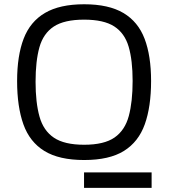

<svg xmlns="http://www.w3.org/2000/svg" viewBox="-20 -739 799 909"><path d="M378.4 18.6Q259.8 18.6 190.2 -24.2Q120.6 -66.9 90.8 -150.4Q61 -233.9 61 -355Q61 -475.1 92 -555.9Q123 -636.7 192.9 -677.7Q262.7 -718.8 378.4 -718.8Q494.6 -718.8 564.2 -677.5Q633.8 -636.2 664.6 -555.4Q695.3 -474.6 695.3 -355.5Q695.3 -233.9 665.5 -150.6Q635.7 -67.4 566.7 -24.4Q497.6 18.6 378.4 18.6ZM378.4 -53.7Q473.1 -53.7 522.5 -88.1Q571.8 -122.6 589.8 -189.9Q607.9 -257.3 607.9 -356Q607.9 -453.6 589.1 -517.8Q570.3 -582 520.8 -614Q471.2 -646 378.4 -646Q284.2 -646 234.6 -613.3Q185.1 -580.6 166.7 -515.4Q148.4 -450.2 148.4 -352.1Q148.4 -253.4 167 -187Q185.5 -120.6 235.1 -87.2Q284.7 -53.7 378.4 -53.7ZM377.9 150.4V77.1H697.8V150.4Z"/></svg>

Font: Metrophobic
Style: Regular
Weight: 400
Designer: Vernon Adams
Foundry: Vernon Adams
Version: Version 3.200; ttfautohint (v1.8.4.7-5d5b);gftools[0.9.23]